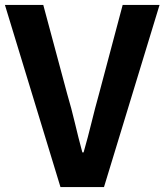

<svg xmlns="http://www.w3.org/2000/svg" viewBox="-25 -761 669 781"><path d="M221 0 -5 -741H151L248 -380Q266 -319 279.5 -261.5Q293 -204 310 -141H315Q333 -204 347 -261.5Q361 -319 378 -380L474 -741H624L398 0Z"/></svg>

Font: Noto Sans HK Thin
Style: Bold
Weight: 700
Version: Version 2.004-H2;hotconv 1.0.118;makeotfexe 2.5.65603